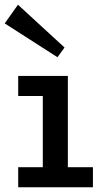

<svg xmlns="http://www.w3.org/2000/svg" viewBox="-48 -792 425 812"><path d="M29 0V-85H133V-386H29V-471H239V-85H345V0ZM195 -550 -28 -693 28 -772 225 -591Z"/></svg>

Font: BioRhyme ExtraBold Medium
Style: Regular
Weight: 500
Version: Version 1.600;gftools[0.9.33]